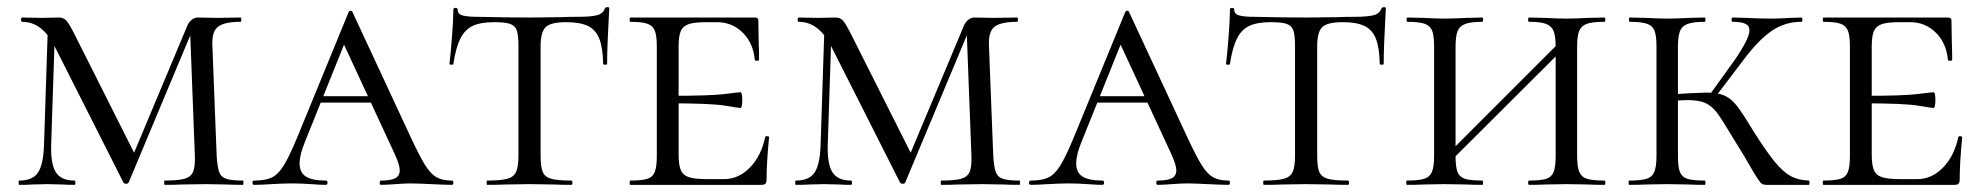

<svg xmlns="http://www.w3.org/2000/svg" viewBox="-20 -517 5549 537"><path d="M114 -446 134 -443 123 -109Q122 -56 137 -34Q152 -12 188 -12Q191 -12 191 -6Q191 0 188 0Q167 0 156 -1L112 -2L70 -1Q57 0 34 0Q32 0 32 -6Q32 -12 34 -12Q71 -12 86 -34Q101 -56 103 -109ZM659 0Q631 0 615 -1L556 -2L488 -1Q471 0 441 0Q439 0 439 -6Q439 -12 441 -12Q478 -12 496 -17Q514 -22 520 -36.5Q526 -51 525 -81L511 -448L528 -456L340 -7Q338 -3 333 -3Q327 -3 325 -7L134 -385Q99 -456 42 -456Q39 -456 39 -462Q39 -468 42 -468L97 -467L145 -468Q158 -468 166 -459Q174 -450 191 -416L360 -80L332 -35L503 -443Q507 -454 515.5 -461Q524 -468 533 -468L586 -467L653 -468Q655 -468 655 -462Q655 -456 653 -456Q608 -456 590 -442.5Q572 -429 574 -389L586 -81Q588 -50 593 -36Q598 -22 612.5 -17Q627 -12 659 -12Q661 -12 661 -6Q661 0 659 0Z M877 -248H1059L1066 -230H861ZM1244 0Q1226 0 1186 -2Q1146 -4 1128 -4Q1112 -4 1086 -2Q1060 0 1046 0Q1042 0 1042 -6Q1042 -12 1046 -12Q1073 -12 1085.5 -18.5Q1098 -25 1098 -41Q1098 -55 1085 -84L933 -412L959 -434L834 -123Q818 -85 818 -60Q818 -34 836 -23Q854 -12 891 -12Q896 -12 896 -6Q896 0 891 0Q876 0 850 -2Q822 -4 798 -4Q773 -4 739 -2Q709 0 691 0Q686 0 686 -6Q686 -12 691 -12Q722 -12 740 -20.5Q758 -29 773.5 -54Q789 -79 811 -132L955 -483Q957 -487 961 -487Q965 -487 966 -483L1127 -137Q1153 -81 1168.5 -56Q1184 -31 1200.5 -21.5Q1217 -12 1244 -12Q1248 -12 1248 -6Q1248 0 1244 0Z M1248 -338Q1248 -336 1242.5 -336Q1237 -336 1237 -338Q1240 -361 1244 -412Q1248 -463 1248 -490Q1248 -495 1254 -495Q1260 -495 1260 -490Q1260 -477 1275 -473.5Q1290 -470 1312 -470Q1400 -468 1463 -468L1550 -469Q1568 -470 1597 -470Q1633 -470 1650 -474.5Q1667 -479 1672 -494Q1674 -497 1679 -497Q1684 -497 1684 -494Q1678 -386 1678 -338Q1678 -336 1672.5 -336Q1667 -336 1667 -338Q1666 -383 1656.5 -408Q1647 -433 1625 -444Q1603 -455 1564 -455Q1521 -455 1506.5 -441.5Q1492 -428 1492 -387V-81Q1492 -50 1498 -36Q1504 -22 1521.5 -17Q1539 -12 1578 -12Q1581 -12 1581 -6Q1581 0 1578 0Q1547 0 1530 -1L1460 -2L1393 -1Q1375 0 1343 0Q1341 0 1341 -6Q1341 -12 1343 -12Q1381 -12 1399 -17Q1417 -22 1423.5 -36.5Q1430 -51 1430 -81V-389Q1430 -418 1425.5 -431.5Q1421 -445 1407 -450Q1393 -455 1362 -455Q1324 -455 1302 -444.5Q1280 -434 1267.5 -409Q1255 -384 1248 -338Z M1743 -12Q1776 -12 1791 -17Q1806 -22 1811.5 -36.5Q1817 -51 1817 -81V-387Q1817 -417 1811.5 -431Q1806 -445 1791 -450.5Q1776 -456 1743 -456Q1741 -456 1741 -462Q1741 -468 1743 -468H2091Q2101 -468 2101 -460L2102 -398Q2103 -379 2103 -350Q2103 -347 2097 -347Q2091 -347 2091 -350Q2087 -396 2057.5 -425.5Q2028 -455 1985 -455H1957Q1922 -455 1906 -449.5Q1890 -444 1884 -430Q1878 -416 1878 -386V-85Q1878 -56 1884 -41.5Q1890 -27 1906.5 -21.5Q1923 -16 1957 -16H2005Q2046 -16 2077.5 -48.5Q2109 -81 2120 -133Q2120 -136 2125.5 -136Q2131 -136 2131 -133Q2124 -61 2124 -15Q2124 -7 2121 -3.5Q2118 0 2109 0H1743Q1741 0 1741 -6Q1741 -12 1743 -12ZM1853 -228V-249Q1967 -249 2006.5 -254Q2046 -259 2051 -259Q2056 -259 2056 -238Q2056 -215 2051 -215Q2047 -215 2007.5 -221.5Q1968 -228 1853 -228Z M2286 -446 2306 -443 2295 -109Q2294 -56 2309 -34Q2324 -12 2360 -12Q2363 -12 2363 -6Q2363 0 2360 0Q2339 0 2328 -1L2284 -2L2242 -1Q2229 0 2206 0Q2204 0 2204 -6Q2204 -12 2206 -12Q2243 -12 2258 -34Q2273 -56 2275 -109ZM2831 0Q2803 0 2787 -1L2728 -2L2660 -1Q2643 0 2613 0Q2611 0 2611 -6Q2611 -12 2613 -12Q2650 -12 2668 -17Q2686 -22 2692 -36.5Q2698 -51 2697 -81L2683 -448L2700 -456L2512 -7Q2510 -3 2505 -3Q2499 -3 2497 -7L2306 -385Q2271 -456 2214 -456Q2211 -456 2211 -462Q2211 -468 2214 -468L2269 -467L2317 -468Q2330 -468 2338 -459Q2346 -450 2363 -416L2532 -80L2504 -35L2675 -443Q2679 -454 2687.5 -461Q2696 -468 2705 -468L2758 -467L2825 -468Q2827 -468 2827 -462Q2827 -456 2825 -456Q2780 -456 2762 -442.5Q2744 -429 2746 -389L2758 -81Q2760 -50 2765 -36Q2770 -22 2784.5 -17Q2799 -12 2831 -12Q2833 -12 2833 -6Q2833 0 2831 0Z M3049 -248H3231L3238 -230H3033ZM3416 0Q3398 0 3358 -2Q3318 -4 3300 -4Q3284 -4 3258 -2Q3232 0 3218 0Q3214 0 3214 -6Q3214 -12 3218 -12Q3245 -12 3257.5 -18.5Q3270 -25 3270 -41Q3270 -55 3257 -84L3105 -412L3131 -434L3006 -123Q2990 -85 2990 -60Q2990 -34 3008 -23Q3026 -12 3063 -12Q3068 -12 3068 -6Q3068 0 3063 0Q3048 0 3022 -2Q2994 -4 2970 -4Q2945 -4 2911 -2Q2881 0 2863 0Q2858 0 2858 -6Q2858 -12 2863 -12Q2894 -12 2912 -20.5Q2930 -29 2945.5 -54Q2961 -79 2983 -132L3127 -483Q3129 -487 3133 -487Q3137 -487 3138 -483L3299 -137Q3325 -81 3340.5 -56Q3356 -31 3372.5 -21.5Q3389 -12 3416 -12Q3420 -12 3420 -6Q3420 0 3416 0Z M3420 -338Q3420 -336 3414.5 -336Q3409 -336 3409 -338Q3412 -361 3416 -412Q3420 -463 3420 -490Q3420 -495 3426 -495Q3432 -495 3432 -490Q3432 -477 3447 -473.5Q3462 -470 3484 -470Q3572 -468 3635 -468L3722 -469Q3740 -470 3769 -470Q3805 -470 3822 -474.5Q3839 -479 3844 -494Q3846 -497 3851 -497Q3856 -497 3856 -494Q3850 -386 3850 -338Q3850 -336 3844.5 -336Q3839 -336 3839 -338Q3838 -383 3828.5 -408Q3819 -433 3797 -444Q3775 -455 3736 -455Q3693 -455 3678.5 -441.5Q3664 -428 3664 -387V-81Q3664 -50 3670 -36Q3676 -22 3693.5 -17Q3711 -12 3750 -12Q3753 -12 3753 -6Q3753 0 3750 0Q3719 0 3702 -1L3632 -2L3565 -1Q3547 0 3515 0Q3513 0 3513 -6Q3513 -12 3515 -12Q3553 -12 3571 -17Q3589 -22 3595.5 -36.5Q3602 -51 3602 -81V-389Q3602 -418 3597.5 -431.5Q3593 -445 3579 -450Q3565 -455 3534 -455Q3496 -455 3474 -444.5Q3452 -434 3439.5 -409Q3427 -384 3420 -338Z M4257 -456Q4254 -456 4254 -462Q4254 -468 4257 -468L4301 -467Q4337 -465 4362 -465Q4384 -465 4422 -467L4467 -468Q4470 -468 4470 -462Q4470 -456 4467 -456Q4434 -456 4418.5 -450.5Q4403 -445 4397 -431Q4391 -417 4391 -387V-81Q4391 -51 4397 -36.5Q4403 -22 4418.5 -17Q4434 -12 4467 -12Q4470 -12 4470 -6Q4470 0 4467 0Q4439 0 4422 -1L4362 -2L4301 -1Q4285 0 4257 0Q4254 0 4254 -6Q4254 -12 4257 -12Q4290 -12 4305 -17Q4320 -22 4325.5 -36.5Q4331 -51 4331 -81V-385Q4331 -415 4325.5 -429.5Q4320 -444 4304.5 -450Q4289 -456 4257 -456ZM4010 -67 4357 -414 4372 -400 4024 -53ZM3916 -456Q3914 -456 3914 -462Q3914 -468 3916 -468L3961 -467Q3999 -465 4020 -465Q4045 -465 4083 -467L4126 -468Q4128 -468 4128 -462Q4128 -456 4126 -456Q4094 -456 4078 -450Q4062 -444 4056.5 -429.5Q4051 -415 4051 -385V-81Q4051 -50 4056.5 -36Q4062 -22 4077 -17Q4092 -12 4126 -12Q4128 -12 4128 -6Q4128 0 4126 0Q4098 0 4082 -1L4020 -2L3961 -1Q3944 0 3915 0Q3913 0 3913 -6Q3913 -12 3915 -12Q3948 -12 3963.5 -17Q3979 -22 3985 -36.5Q3991 -51 3991 -81V-387Q3991 -417 3985.5 -431Q3980 -445 3964.5 -450.5Q3949 -456 3916 -456Z M4876 -50Q4864 -72 4826 -133Q4795 -185 4781.5 -202.5Q4768 -220 4750.5 -228.5Q4733 -237 4700 -237Q4689 -237 4655 -235L4654 -253L4701 -256Q4743 -258 4752 -258Q4784 -258 4802.5 -250Q4821 -242 4837 -222Q4853 -202 4883 -152Q4919 -95 4942.5 -66Q4966 -37 4987.5 -25Q5009 -13 5039 -12Q5041 -12 5041 -6Q5041 0 5039 0H4921Q4913 0 4908.5 -2.5Q4904 -5 4896 -17Q4888 -29 4876 -50ZM4537 -12Q4570 -12 4585.5 -17Q4601 -22 4607 -36.5Q4613 -51 4613 -81V-387Q4613 -417 4607.5 -431Q4602 -445 4586.5 -450.5Q4571 -456 4538 -456Q4536 -456 4536 -462Q4536 -468 4538 -468L4583 -467Q4621 -465 4642 -465Q4667 -465 4705 -467L4748 -468Q4750 -468 4750 -462Q4750 -456 4748 -456Q4716 -456 4700 -450Q4684 -444 4678.5 -429.5Q4673 -415 4673 -385V-81Q4673 -50 4678.5 -36Q4684 -22 4699 -17Q4714 -12 4748 -12Q4750 -12 4750 -6Q4750 0 4748 0Q4720 0 4704 -1L4642 -2L4583 -1Q4566 0 4537 0Q4535 0 4535 -6Q4535 -12 4537 -12ZM4756 -244 4833 -351Q4873 -410 4873 -432Q4873 -445 4861.5 -450.5Q4850 -456 4826 -456Q4823 -456 4823 -462Q4823 -468 4826 -468L4864 -467Q4900 -465 4933 -465Q4958 -465 4988 -467L5018 -468Q5021 -468 5021 -462Q5021 -456 5018 -456Q4972 -456 4935 -430.5Q4898 -405 4856 -349L4771 -237Z M5080 -12Q5113 -12 5128 -17Q5143 -22 5148.5 -36.5Q5154 -51 5154 -81V-387Q5154 -417 5148.5 -431Q5143 -445 5128 -450.5Q5113 -456 5080 -456Q5078 -456 5078 -462Q5078 -468 5080 -468H5428Q5438 -468 5438 -460L5439 -398Q5440 -379 5440 -350Q5440 -347 5434 -347Q5428 -347 5428 -350Q5424 -396 5394.5 -425.5Q5365 -455 5322 -455H5294Q5259 -455 5243 -449.5Q5227 -444 5221 -430Q5215 -416 5215 -386V-85Q5215 -56 5221 -41.5Q5227 -27 5243.5 -21.5Q5260 -16 5294 -16H5342Q5383 -16 5414.5 -48.5Q5446 -81 5457 -133Q5457 -136 5462.5 -136Q5468 -136 5468 -133Q5461 -61 5461 -15Q5461 -7 5458 -3.5Q5455 0 5446 0H5080Q5078 0 5078 -6Q5078 -12 5080 -12ZM5190 -228V-249Q5304 -249 5343.5 -254Q5383 -259 5388 -259Q5393 -259 5393 -238Q5393 -215 5388 -215Q5384 -215 5344.5 -221.5Q5305 -228 5190 -228Z"/></svg>

Font: Cormorant Unicase
Style: Regular
Weight: 400
Designer: Christian Thalmann (Catharsis Fonts)
Foundry: Catharsis Fonts
Version: Version 4.000